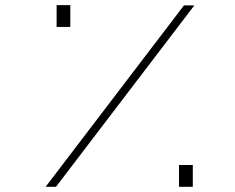

<svg xmlns="http://www.w3.org/2000/svg" viewBox="-20 -720 904 740"><path d="M198.2 -616.2V-700.2H251V-616.2ZM689 -699.2H729L195.8 0H155.8ZM669.9 0V-84H723.1V0Z"/></svg>

Font: Montserrat-Arabic ExtraLight
Style: Regular
Weight: 275
Designer: Mohamed Gaber
Foundry: Kief Type Foundry
Version: Version 5.008;PS 005.008;hotconv 1.0.88;makeotf.lib2.5.64775